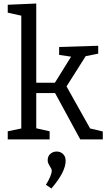

<svg xmlns="http://www.w3.org/2000/svg" viewBox="-20 -792 610 1091"><path d="M358 -301 492 -62 564 -45V0H436L293 -263H186V-63L262 -46V0H24V-46L101 -62V-703L24 -720V-765L186 -772V-322H292L384 -470L316 -480V-525L538 -532V-487L467 -473ZM241 258Q274 204 274 178Q274 172 271 166Q268 160 264 154Q258 144 254.5 136.5Q251 129 251 118Q251 95 266.5 82Q282 69 302 69Q323 69 338 83Q353 97 353 122Q353 185 272 279Z"/></svg>

Font: Bitter Pro
Style: Regular
Weight: 400
Designer: Sol Matas, and Bitter project Authors
Foundry: Sol Matas
Version: Version 1.010